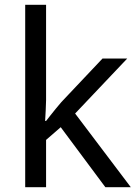

<svg xmlns="http://www.w3.org/2000/svg" viewBox="-20 -780 574 800"><path d="M172 -363Q172 -347 170.5 -321Q169 -295 168 -276H172Q178 -284 190 -299Q202 -314 214.5 -329.5Q227 -345 236 -355L407 -536H510L293 -307L525 0H419L233 -250L172 -197V0H85V-760H172Z"/></svg>

Font: lbangla85
Style: Book
Weight: 400
Designer: Jelle Bosma - Monotype Design Team
Foundry: Monotype Imaging Inc.
Version: Version 2.003